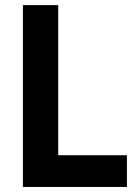

<svg xmlns="http://www.w3.org/2000/svg" viewBox="-20 -740 533 760"><path d="M70.8 -719.7H210.4V-125.5H482.4V0H70.8Z"/></svg>

Font: Reddit Sans
Style: Bold
Weight: 700
Designer: Stephen Hutchings
Foundry: Reddit
Version: Version 1.013